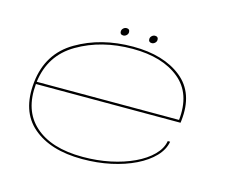

<svg xmlns="http://www.w3.org/2000/svg" viewBox="-96 -800 1108 937"><g transform="rotate(15 458.0 -331.0)"><path d="M389 5.5Q228 5.5 139 -71Q50 -147.5 66 -296.5Q82 -445 204.5 -517Q327 -589 489 -589Q643.5 -589 734.2 -516.5Q825 -444 809 -302Q808 -293 807.5 -290H77Q64 -154.5 145.5 -81Q228.5 -5.5 388.5 -5.5Q461.5 -5.5 527.2 -19.2Q593 -33 645.5 -57.8Q698 -82.5 731 -115.8Q764 -149 770.5 -187.5H782.5Q775.5 -146.5 742 -111.5Q708.5 -76.5 655 -50.2Q601.5 -24 533.5 -9.2Q465.5 5.5 389 5.5ZM78 -301.5H797Q811.5 -437.5 727 -507Q641 -578 489.5 -578Q332 -578 212.5 -508Q95.5 -439.5 78 -301.5ZM427 -629Q410.5 -629 410.5 -645Q410.5 -654.5 417.8 -661.2Q425 -668 434 -668Q450.5 -668 450.5 -652Q450.5 -642.5 443.2 -635.8Q436 -629 427 -629ZM571 -629Q554.5 -629 554.5 -645Q554.5 -654.5 561.8 -661.2Q569 -668 578 -668Q594.5 -668 594.5 -652Q594.5 -642.5 587.2 -635.8Q580 -629 571 -629Z"/></g></svg>

Font: Anybody UltraExpanded Thin
Style: Italic
Weight: 100
Width: 9
Italic angle: -10°
Designer: Tyler Finck
Foundry: Etcetera Type Company
Version: Version 1.010; ttfautohint (v1.8.3) -l 8 -r 50 -G 200 -x 14 